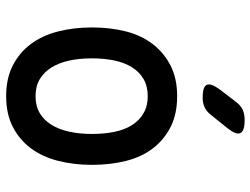

<svg xmlns="http://www.w3.org/2000/svg" viewBox="-118 -708 835 640"><g transform="rotate(90 300.0 -387.5)"><path d="M300 10Q241 10 198 -12Q155 -34 126.5 -72Q98 -110 84.5 -162.5Q71 -215 71 -276Q71 -337 84 -388.5Q97 -440 126 -478Q155 -516 198 -538Q241 -560 300 -560Q360 -560 403 -538Q446 -516 474.5 -478.5Q503 -441 516 -389Q529 -337 529 -276Q529 -215 515.5 -162.5Q502 -110 473.5 -72Q445 -34 402 -12Q359 10 300 10ZM300 -88Q333 -88 356.5 -102Q380 -116 395.5 -141Q411 -166 418.5 -200.5Q426 -235 426 -276Q426 -317 419 -351Q412 -385 396.5 -409.5Q381 -434 357 -448Q333 -462 300 -462Q267 -462 243 -448Q219 -434 203.5 -409Q188 -384 181 -350Q174 -316 174 -275Q174 -234 181.5 -200Q189 -166 204.5 -141Q220 -116 243.5 -102Q267 -88 300 -88ZM305 -645Q269 -645 262.5 -658.5Q256 -672 277 -701L319 -756Q331 -772 345.5 -778.5Q360 -785 380 -785Q416 -785 423 -771Q430 -757 407 -728L362 -672Q351 -658 337 -651.5Q323 -645 305 -645Z"/></g></svg>

Font: Maple Mono NL Medium
Style: Regular
Weight: 500
Monospace: yes
Designer: subframe7536
Version: Version 7.000